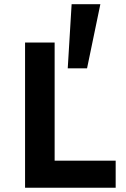

<svg xmlns="http://www.w3.org/2000/svg" viewBox="-20 -874 588 894"><path d="M518.6 0H96.7V-675.8H234.4V-126H518.6ZM385.3 -555.7H295.4L313.5 -854.5H447.3Z"/></svg>

Font: Cadman
Style: Bold
Weight: 700
Designer: Paul James MIller
Foundry: High-Logic / Made with FontCreator
Version: Version 2.114;March 28, 2021;FontCreator 13.0.0.2683 64-bit